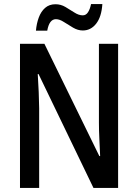

<svg xmlns="http://www.w3.org/2000/svg" viewBox="-20 -931 684 951"><path d="M565 0H443L171 -564H167Q173 -471 174 -395V0H79V-714H200L472 -158H476Q474 -204 472 -245.5Q470 -287 470 -324V-714H565ZM158 -779Q161 -814 172 -844Q183 -874 203.5 -892Q224 -910 255 -910Q281 -910 304 -896.5Q327 -883 348.5 -869Q370 -855 390 -855Q406 -855 416 -870.5Q426 -886 431 -911H487Q483 -848 456.5 -814Q430 -780 390 -780Q366 -780 342 -794Q318 -808 296.5 -822Q275 -836 257 -836Q224 -836 214 -779Z"/></svg>

Font: Noto Sans Gurmukhi Condensed Medium
Style: Regular
Weight: 500
Width: 3
Designer: Jelle Bosma - Monotype Design Team
Foundry: Monotype Imaging Inc.
Version: Version 2.004; ttfautohint (v1.8.4.7-5d5b)